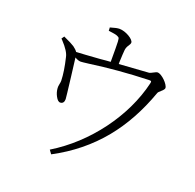

<svg xmlns="http://www.w3.org/2000/svg" viewBox="-135 -891 1080 1065"><g transform="rotate(20 404.5 -359.0)"><path d="M275 33C383 -24 473 -97 546 -186C614 -269 669 -369 711 -486C712 -491 718 -498 729 -507C740 -516 745 -524 745 -529C745 -550 700 -596 675 -596C670 -596 663 -593 652 -587C643 -582 636 -579 631 -578C586 -575 527 -571 456 -566C456 -569 456 -573 456 -578C457 -613 459 -636 460 -649C461 -660 465 -671 473 -682C478 -689 481 -696 481 -701C481 -721 430 -751 394 -751C383 -751 367 -748 345 -741C343 -740 341 -740 340 -740L341 -720H344C369 -717 385 -714 392 -711C399 -708 404 -705 406 -702C407 -699 408 -692 409 -681C410 -666 410 -626 410 -562C397 -561 378 -560 351 -557C282 -552 236 -549 211 -548C205 -557 196 -565 185 -573C173 -581 153 -591 124 -604C122 -605 121 -605 120 -606L109 -590C110 -589 113 -586 116 -583C147 -550 164 -523 168 -501C180 -451 187 -407 188 -369C188 -364 187 -357 185 -348C183 -337 182 -329 183 -324C184 -309 188 -294 196 -279C205 -262 214 -253 225 -254C239 -255 246 -265 246 -282C246 -287 241 -331 231 -413C224 -472 219 -507 218 -518C231 -510 243 -506 253 -506C259 -506 275 -508 300 -511C406 -526 521 -536 645 -540C658 -540 660 -538 657 -525C608 -316 455 -108 259 11Z"/></g></svg>

Font: AllPunType Light
Style: Regular
Weight: 300
Version: 1.0